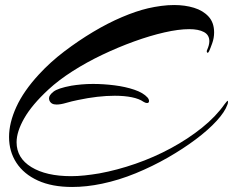

<svg xmlns="http://www.w3.org/2000/svg" viewBox="-20 -698 927 764"><path d="M267 46Q187 46 131 20.5Q75 -5 45.5 -50Q16 -95 16 -153Q16 -209 45 -272.5Q74 -336 135 -402Q180 -451 236 -493.5Q292 -536 350.5 -571Q409 -606 465.5 -630Q522 -654 569 -665Q595 -671 621.5 -674.5Q648 -678 673 -678Q716 -678 752 -667Q788 -656 810 -632Q832 -608 832 -569Q832 -547 824.5 -526Q817 -505 812 -494Q809 -488 806 -488Q804 -488 803 -491.5Q802 -495 804 -499Q813 -519 813 -534Q813 -559 791.5 -570.5Q770 -582 733 -582Q691 -582 634 -569Q577 -556 513.5 -533Q450 -510 387 -480Q324 -450 268.5 -414.5Q213 -379 173 -342Q107 -281 76.5 -227.5Q46 -174 46 -132Q46 -69 105 -33Q164 3 263 3Q289 3 317 0Q345 -3 375 -8Q446 -21 519.5 -46.5Q593 -72 660.5 -108.5Q728 -145 783.5 -189.5Q839 -234 874 -284Q884 -297 886 -297Q887 -297 887 -294Q887 -292 887 -289.5Q887 -287 885 -282Q875 -253 842 -217Q809 -181 759 -143.5Q709 -106 648 -71Q587 -36 520 -8.5Q453 19 386 33Q324 46 267 46ZM205 -282Q194 -282 187 -286Q183 -288 179 -293.5Q175 -299 175 -307Q175 -319 192.5 -333Q210 -347 264 -357Q282 -360 304 -362Q326 -364 350 -364Q392 -364 435.5 -358.5Q479 -353 514.5 -341Q550 -329 567 -310Q573 -303 573 -296Q573 -288 565 -288Q559 -288 551 -293Q534 -305 504.5 -311Q475 -317 437 -317Q370 -317 290 -300Q265 -295 243 -288.5Q221 -282 205 -282Z"/></svg>

Font: Arizonia
Style: Regular
Weight: 400
Designer: Robert E. Leuschke
Foundry: Robert E. Leuschke
Version: Version 1.010; ttfautohint (v1.8.4.7-5d5b)